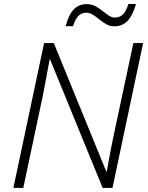

<svg xmlns="http://www.w3.org/2000/svg" viewBox="-20 -926 727 946"><path d="M45.9 0 197.3 -713.9H245.1L503.9 -80.1H505.9Q512.7 -118.2 521.2 -164.8Q529.8 -211.4 538.6 -252L637.2 -713.9H685.1L534.2 0H485.8L226.6 -633.8H224.6Q217.3 -594.7 209.2 -549.8Q201.2 -504.9 191.9 -459L94.7 0ZM303.7 -796.9Q316.9 -850.6 342 -878.2Q367.2 -905.8 407.7 -905.8Q430.7 -905.8 449.5 -895.8Q468.3 -885.7 484.6 -872.6Q501 -859.4 515.9 -849.4Q530.8 -839.4 545.9 -839.4Q567.4 -839.4 583.5 -852.8Q599.6 -866.2 612.8 -906.2H649.9Q635.3 -853 609.9 -824.7Q584.5 -796.4 543 -796.4Q522 -796.4 504.2 -806.4Q486.3 -816.4 470.5 -829.6Q454.6 -842.8 438.5 -853Q422.4 -863.3 404.3 -863.3Q383.8 -863.3 367.9 -849.4Q352.1 -835.4 339.8 -796.9Z"/></svg>

Font: Open Sans Light
Style: Italic
Weight: 300
Italic angle: -12°
Designer: Monotype Design Team
Foundry: Monotype Imaging Inc.
Version: Version 3.003; ttfautohint (v1.8.4)